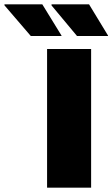

<svg xmlns="http://www.w3.org/2000/svg" viewBox="-150 -865 518 885"><path d="M270 0H67V-639H270ZM45 -845 133.5 -701V-699H-8L-129.5 -840.5V-845ZM260.5 -845 348 -701V-699H205L87.5 -840V-845Z"/></svg>

Font: Anek Latin Expanded ExtraBold
Style: Regular
Weight: 800
Width: 7
Designer: Yesha Goshar
Foundry: Ek Type
Version: Version 1.003